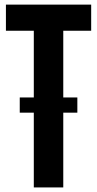

<svg xmlns="http://www.w3.org/2000/svg" viewBox="-20 -820 425 840"><path d="M127.9 0H256.8V-685.5H378.9V-799.8H5.9V-685.5H127.9V0ZM66.4 -393.6V-327.1H318.4V-393.6H66.4Z"/></svg>

Font: Yellow Ladder Regular
Style: Regular
Weight: 400
Designer: Zima Creative
Version: Version 2.002